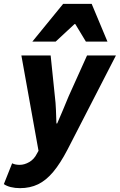

<svg xmlns="http://www.w3.org/2000/svg" viewBox="-49 -786 622 997"><path d="M55 191Q29 191 7 185.5Q-15 180 -29 170L14 62Q30 70 53 70Q78 70 103 55.5Q128 41 142 13L151 -3L62 -498H214L236 -285Q240 -254 241.5 -215.5Q243 -177 244 -145H248Q262 -177 278 -215Q294 -253 307 -285L403 -498H553L302 -10Q264 63 227 107Q190 151 148.5 171Q107 191 55 191ZM119 -570 279 -766H427L509 -570H397L342 -661H338L240 -570Z"/></svg>

Font: Source Sans 3 ExtraBold
Style: Italic
Weight: 800
Italic angle: -11°
Version: Version 3.052;hotconv 1.1.0;makeotfexe 2.6.0